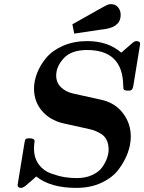

<svg xmlns="http://www.w3.org/2000/svg" viewBox="-20 -895 696 926"><path d="M64.9 -2.9 98.1 -206.1Q100.1 -221.2 104.5 -224.6Q108.9 -228 123 -228Q147 -228 147 -212.9Q147 -211.9 145.5 -202.9Q144 -193.8 144 -179.2Q144 -133.3 167 -102.1Q189.9 -70.8 227.1 -57.9Q264.2 -44.9 292.5 -40.5Q320.8 -36.1 350.1 -36.1Q393.1 -36.1 425 -51Q457 -65.9 472.9 -88.4Q488.8 -110.8 496.3 -132.8Q503.9 -154.8 503.9 -173.8Q503.9 -200.7 493.9 -220.5Q483.9 -240.2 465.3 -250.7Q446.8 -261.2 437.5 -264.6Q428.2 -268.1 412.1 -272Q360.4 -283.2 327.1 -291Q289.1 -298.8 270.5 -304Q252 -309.1 229.5 -321.5Q207 -334 188 -354Q144 -400.9 144 -467.8Q144 -503.9 158.9 -542.5Q173.8 -581.1 203.4 -616.5Q232.9 -651.9 284.4 -674.3Q335.9 -696.8 400.9 -696.8Q501 -696.8 564.9 -641.1L619.1 -688Q628.9 -696.8 638.2 -696.8Q656.2 -696.8 655.8 -682.1Q655.8 -680.2 653.8 -669.9L623 -481Q621.1 -469.7 617.4 -464.8Q613.8 -460 610.4 -459Q606.9 -458 597.2 -458Q585 -458 580.6 -460.4Q576.2 -462.9 575.2 -467.5Q574.2 -472.2 574.2 -483.9Q571.3 -653.8 399.9 -653.8Q323.7 -653.8 287.4 -614Q251 -574.2 251 -530.8Q251 -496.6 273.9 -474.4Q296.9 -452.1 333 -443.8L467.8 -414.1Q535.6 -398.9 573.2 -348.9Q610.8 -298.8 610.8 -236.8Q610.8 -197.8 595.9 -157Q581.1 -116.2 551.5 -77.1Q522 -38.1 469 -13.4Q416 11.2 348.1 11.2Q223.1 11.2 154.8 -43.9Q137.7 -27.8 102.1 2Q90.8 10.7 82 11.2Q64.9 11.2 64.9 -2.9ZM329.1 -777.8Q489.3 -868.7 499 -872.1Q505.9 -875 516.1 -875Q537.1 -875 549.6 -859.6Q562 -844.2 562 -823.2Q562 -810.1 558.1 -799.1Q554.2 -788.1 546.6 -781Q539.1 -773.9 531.5 -769Q523.9 -764.2 512.9 -761Q502 -757.8 495.4 -756.3Q488.8 -754.9 478.3 -753.4Q467.8 -752 465.8 -752Q417 -744.1 337.9 -732.9Z"/></svg>

Font: CMU Serif Extra
Style: BoldSlanted
Weight: 700
Italic angle: -9.46001°
Version: Version 0.7.0